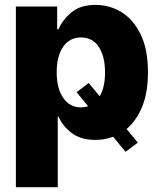

<svg xmlns="http://www.w3.org/2000/svg" viewBox="-20 -573 634 797"><path d="M45.9 204.1V-545.9H217.3V-452.1H223.1Q238.8 -489.7 275.9 -521.2Q313 -552.7 377.4 -552.7Q434.6 -552.7 483.9 -522.7Q533.2 -492.7 563.7 -430.7Q594.2 -368.7 594.2 -272.5Q594.2 -189 570.1 -130.1Q545.9 -71.3 505.4 -37.6L552.2 19L501 57.1L449.7 -5.4Q415.5 7.8 376 7.8Q314.5 7.8 276.9 -21.5Q239.3 -50.8 223.1 -88.9H219.7V204.1ZM316.4 -127.4Q332 -127.4 345.7 -132.3L297.9 -190.4L348.1 -228.5L394 -173.3Q416 -210.9 416 -272.5Q416 -338.4 390.4 -377.9Q364.7 -417.5 316.4 -417.5Q268.6 -417.5 241.9 -378.4Q215.3 -339.4 215.3 -272.5Q215.3 -206.5 242.2 -167Q269 -127.4 316.4 -127.4Z"/></svg>

Font: Inter Tight ExtraBold
Style: Regular
Weight: 800
Designer: Rasmus Andersson
Foundry: rsms
Version: Version 3.004; ttfautohint (v1.8.4.7-5d5b)